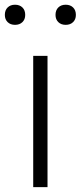

<svg xmlns="http://www.w3.org/2000/svg" viewBox="-57 -772 333 792"><path d="M80 0V-541.5H139V0ZM214 -669.5Q195 -669.5 183.5 -680.8Q172 -692 172 -710.5Q172 -730 183.5 -741.2Q195 -752.5 214 -752.5Q233 -752.5 244.5 -741.2Q256 -730 256 -710.5Q256 -692 244.5 -680.8Q233 -669.5 214 -669.5ZM5 -669.5Q-14 -669.5 -25.5 -680.8Q-37 -692 -37 -710.5Q-37 -730 -25.5 -741.2Q-14 -752.5 5 -752.5Q24 -752.5 35.5 -741.2Q47 -730 47 -710.5Q47 -692 35.5 -680.8Q24 -669.5 5 -669.5Z"/></svg>

Font: Encode Sans Condensed Thin Light
Style: Regular
Weight: 300
Version: Version 3.002